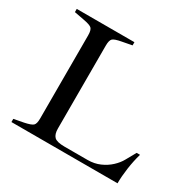

<svg xmlns="http://www.w3.org/2000/svg" viewBox="-148 -831 1000 989"><g transform="rotate(30 351.5 -336.5)"><path d="M37 0V-19L95 -30Q134 -38 145 -48Q156 -58 156 -89V-584Q156 -616 145 -626Q134 -636 95 -643L37 -654V-673H380V-654L322 -643Q283 -636 272 -626Q261 -616 261 -584V-91Q261 -57 276 -42Q291 -27 337 -27H474Q514 -27 547 -41.5Q580 -56 604.5 -79Q629 -102 642 -126L675 -185H695Q682 -140 675 -90.5Q668 -41 668 0Z"/></g></svg>

Font: Ibarra Real Nova Medium
Style: Regular
Weight: 500
Designer: Jose Maria Ribagorda & Octavio Pardo
Foundry: Jose Maria Ribagorda
Version: Version 2.000